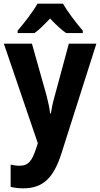

<svg xmlns="http://www.w3.org/2000/svg" viewBox="-20 -786 547 1046"><path d="M323 -766H184C162 -725 109 -657 76 -619V-606H168C195 -625 221 -652 253 -685C284 -652 312 -626 340 -606H431V-619C394 -662 349 -721 323 -766ZM1 -548 186 -6 177 22C155 89 136 117 86 117C69 117 52 114 38 111V232C58 237 80 240 107 240C216 240 273 181 315 49L505 -548H355L278 -263C268 -228 261 -195 257 -168H253C250 -197 242 -232 234 -264L154 -548Z"/></svg>

Font: Noto Sans Oriya Cond Bold
Style: Bold
Weight: 700
Width: 3
Designer: Amélie Bonet and Sol Matas
Foundry: Google LLC
Version: Version 2.006